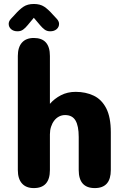

<svg xmlns="http://www.w3.org/2000/svg" viewBox="-20 -956 659 981"><path d="M464.3 5Q382.2 5 382.2 -87.3V-256.1Q382.2 -312.5 365.8 -340.3Q349.3 -368.1 312.7 -368.1Q295.8 -368.1 281.5 -360.6Q267.2 -353.1 256.9 -339.6Q246.6 -326.2 240.8 -308.2Q235 -290.3 235 -269.6V-87.3Q235 5 152.8 5Q113.2 5 92.2 -18.8Q71.1 -42.5 71.1 -87.3V-669.8Q71.1 -714.6 92.2 -738.3Q113.2 -762 152.8 -762Q235 -762 235 -669.8V-425.4Q258.2 -452.3 291.5 -469.5Q324.9 -486.7 366.7 -486.7Q418 -486.7 458.7 -467.3Q499.3 -448 522.8 -402.7Q546.2 -357.3 546.2 -279.8V-87.3Q546.2 5 464.3 5ZM269.8 -860.2Q281.8 -847 281.8 -834.1Q281.8 -817.7 269.3 -806.9Q256.8 -796.1 236.5 -796.1Q219.6 -796.1 207.6 -805.2Q195.6 -814.3 185.2 -826.9L152.8 -865.1L120.8 -826.8Q110 -813.4 98.2 -804.8Q86.5 -796.1 69.5 -796.1Q49.3 -796.1 36.9 -806.9Q24.4 -817.8 24.4 -834.2Q24.4 -840 27.1 -846.8Q29.8 -853.5 36.2 -860.2L55.8 -881.2Q79.2 -907.9 100.1 -921.8Q121.1 -935.7 152.8 -935.7Q184.9 -935.7 205.7 -922Q226.4 -908.3 250.2 -881.2Z"/></svg>

Font: Sono ExtraLight
Style: Regular
Weight: 200
Designer: Tyler Finck
Foundry: Tyler Finck
Version: Version 2.112